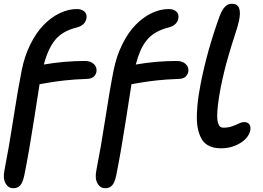

<svg xmlns="http://www.w3.org/2000/svg" viewBox="-44 -765 1403 1024"><path d="M1136.2 25.9Q1115.7 25.9 1099.4 22.7Q1083 19.5 1065.9 10.3Q1048.8 1 1037.4 -14.6Q1025.9 -30.3 1017.1 -56.9Q1008.3 -83.5 1006.3 -119.1Q1004.4 -154.8 1009.3 -206.5Q1014.2 -258.3 1026.9 -321.8Q1061.5 -497.1 1127 -678.2Q1141.1 -714.4 1156.5 -729.7Q1171.9 -745.1 1192.9 -745.1Q1249.5 -745.1 1231 -655.8Q1225.6 -628.9 1209.7 -581.3Q1193.8 -533.7 1172.6 -460.9Q1151.4 -388.2 1133.8 -301.8Q1123.5 -249 1118.9 -210Q1114.3 -170.9 1114.3 -147.2Q1114.3 -123.5 1118.9 -108.9Q1123.5 -94.2 1130.4 -89.1Q1137.2 -84 1147 -84Q1173.3 -84 1193.8 -91.3Q1214.4 -98.6 1229.7 -106.2Q1245.1 -113.8 1258.8 -113.8Q1276.9 -113.8 1285.6 -102.1Q1294.4 -90.3 1291 -70.8Q1282.2 -28.8 1236.6 -1.5Q1190.9 25.9 1136.2 25.9ZM26.9 238.8Q0 238.8 -14.6 212.4Q-29.3 186 -20 142.1Q4.4 18.1 27.8 -135Q51.3 -288.1 71.8 -390.1Q86.9 -466.3 118.2 -529.1Q149.4 -591.8 189.2 -632.3Q229 -672.9 274.7 -694.8Q320.3 -716.8 366.2 -716.8Q390.1 -716.8 405.5 -704.1Q420.9 -691.4 417 -666Q409.7 -631.3 368.2 -619.1Q290.5 -600.6 251.5 -553.7Q212.4 -506.8 189.9 -420.9Q299.8 -439.9 410.2 -439.9Q439 -439.9 456.8 -423.3Q474.6 -406.7 470.2 -380.9Q461.4 -345.7 420.9 -344.2Q353.5 -341.8 304 -336.4Q254.4 -331.1 212.2 -323.7Q169.9 -316.4 167 -315.9Q162.1 -287.1 137.2 -125.2Q112.3 36.6 85.9 168.9Q77.6 208.5 64 223.6Q50.3 238.8 26.9 238.8ZM517.1 238.8Q490.2 238.8 475.6 212.4Q460.9 186 470.2 142.1Q494.6 18.1 518.1 -135Q541.5 -288.1 562 -390.1Q577.1 -466.3 608.4 -529.1Q639.6 -591.8 679.2 -632.3Q718.8 -672.9 764.4 -694.8Q810.1 -716.8 856 -716.8Q880.4 -716.8 895.8 -704.1Q911.1 -691.4 907.2 -666Q899.9 -631.3 857.9 -619.1Q817.9 -609.4 788.3 -592.5Q758.8 -575.7 738.3 -550Q717.8 -524.4 704.6 -493.9Q691.4 -463.4 680.2 -420.9Q790 -439.9 899.9 -439.9Q928.7 -439.9 946.5 -423.3Q964.4 -406.7 960 -380.9Q951.2 -345.7 911.1 -344.2Q843.8 -341.8 794.2 -336.4Q744.6 -331.1 702.4 -323.7Q660.2 -316.4 657.2 -315.9Q652.3 -287.1 627.4 -125.2Q602.5 36.6 576.2 168.9Q567.9 208.5 554.2 223.6Q540.5 238.8 517.1 238.8Z"/></svg>

Font: Shantell Sans Irregular Bouncy
Style: Italic
Weight: 500
Italic angle: -11.31°
Designer: Stephen Nixon, Anya Danilova, Shantell Martin
Foundry: Arrow Type
Version: Version 1.006;[9816181b4]